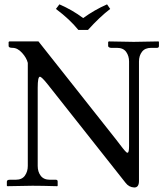

<svg xmlns="http://www.w3.org/2000/svg" viewBox="-20 -832 736 860"><path d="M331.1 -697.8Q293 -745.1 230.5 -792L246.1 -812.5Q304.7 -787.1 352.5 -751Q402.8 -787.6 459.5 -812.5L473.6 -792Q426.3 -755.9 374 -697.8ZM602.5 -556.6V-21.5Q602.5 7.8 581.5 7.8Q557.1 6.8 542 -13.7L192.9 -455.1Q166.5 -488.3 158.7 -488.3Q148.9 -488.3 148.9 -439V-88.4Q148.9 -62.5 162.4 -44.7Q175.8 -26.9 203.6 -26.9H230Q238.3 -26.9 238.3 -18.6V0L236.3 2Q164.6 0 125.5 0L13.2 2L10.7 0V-18.1Q10.7 -26.9 23.9 -26.9H50.3Q78.6 -26.9 91.6 -45.4Q104.5 -64 104.5 -88.4V-550.3Q99.1 -572.8 78.9 -595.2Q58.6 -617.7 36.1 -617.7Q18.6 -617.7 18.6 -626V-644L22 -646.5H152.3L501.5 -205.1Q508.3 -196.3 516.6 -185.3Q524.9 -174.3 529.3 -168.9Q533.7 -163.6 538.3 -158Q543 -152.3 545.9 -150.1Q548.8 -147.9 551.3 -147.9Q558.1 -147.9 558.1 -177.7V-556.6Q558.1 -581.1 545.2 -599.4Q532.2 -617.7 503.9 -617.7H477.5Q473.1 -617.7 468.8 -619.9Q464.4 -622.1 464.4 -626V-644.5L468.3 -646.5Q543.5 -644.5 579.1 -644.5L689.9 -646.5L691.9 -644.5V-626Q691.9 -617.7 683.6 -617.7H657.2Q629.4 -617.7 616 -600.1Q602.5 -582.5 602.5 -556.6Z"/></svg>

Font: Libertinage
Style: l
Weight: 400
Designer: OSP
Foundry: OSP
Version: Version 1.0; 2008; OFL relea